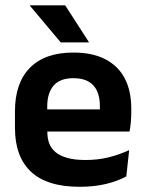

<svg xmlns="http://www.w3.org/2000/svg" viewBox="-20 -706 559 738"><path d="M286.5 12Q160.5 12 99 -46Q37.5 -104 37.5 -214V-278Q37.5 -387 95 -445.5Q152.5 -504 262 -504Q336 -504 385.5 -478Q435 -452 459.8 -404.2Q484.5 -356.5 484.5 -290V-272.5Q484.5 -254.5 482.8 -235.8Q481 -217 478 -200.5H362Q363.5 -228 363.8 -252.8Q364 -277.5 364 -297.5Q364 -332 353 -356.2Q342 -380.5 319.5 -393Q297 -405.5 262 -405.5Q210.5 -405.5 186 -377Q161.5 -348.5 161.5 -296V-250.5L162 -236V-197.5Q162 -174.5 169.2 -155Q176.5 -135.5 193.5 -121.2Q210.5 -107 238.8 -99Q267 -91 309.5 -91Q355.5 -91 397.2 -101.2Q439 -111.5 476.5 -129L465.5 -28Q432 -9.5 386.8 1.2Q341.5 12 286.5 12ZM105.5 -200.5V-285.5H452V-200.5ZM230.5 -685.5 321.5 -544.5V-543H213.5L95 -684V-685.5Z"/></svg>

Font: Anek Telugu Medium SemiBold
Style: Regular
Weight: 600
Version: Version 1.003